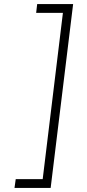

<svg xmlns="http://www.w3.org/2000/svg" viewBox="-20 -770 425 940"><path d="M162 -750H338L228 150H51L57 107H189L288 -707H157Z"/></svg>

Font: Josefin Sans Thin Light
Style: Italic
Weight: 300
Italic angle: -7°
Version: Version 2.000